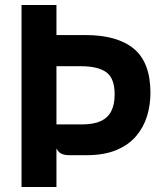

<svg xmlns="http://www.w3.org/2000/svg" viewBox="-20 -747 640 767"><path d="M255.5 -127Q228 -127 215 -140.5Q209.5 -146 205.5 -154V0H66V-727H205.5V-607H320Q449 -607 515 -552Q581 -497 581 -376Q581 -328 567.5 -283.5Q554 -239 524 -203.5Q494 -168 444.8 -147.5Q395.5 -127 324.5 -127ZM205.5 -482.5V-250H307.5Q353.5 -250 382 -263Q410.5 -276 424.2 -302.5Q438 -329 438 -370Q438 -434.5 404.5 -458.5Q371 -482.5 303 -482.5Z"/></svg>

Font: Spline Sans Mono SemiBold
Style: Regular
Weight: 600
Monospace: yes
Version: Version 1.004